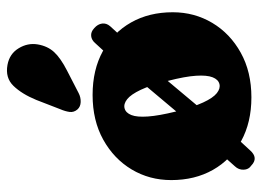

<svg xmlns="http://www.w3.org/2000/svg" viewBox="-122 -628 768 564"><g transform="rotate(-90 262.0 -346.0)"><path d="M57.5 8Q46 0.5 45.5 -14.2Q45 -29 55.5 -40L182.5 -182.5L189.5 -180L310.5 -324L305.5 -328.5L416.5 -449.5Q426 -461 438.2 -462.2Q450.5 -463.5 461.5 -453Q473 -443 474.8 -430.2Q476.5 -417.5 467 -406.5L335 -262L332 -268L218.5 -132.5L225 -128.5L102.5 4.5Q80 30 57.5 8ZM265 -458Q339 -458 393.5 -428Q448 -398 478 -345Q508 -292 508 -222.5Q508 -159 476.8 -106.5Q445.5 -54 389.2 -22.8Q333 8.5 258 8.5Q184.5 8.5 129.8 -21.5Q75 -51.5 45 -104.5Q15 -157.5 15 -227Q15 -291 46.2 -343.2Q77.5 -395.5 133.8 -426.8Q190 -458 265 -458ZM297.5 -85.5Q310.5 -89 317 -105.5Q323.5 -122 321.5 -154Q319.5 -186 306.5 -236.5Q294 -287.5 280.2 -316.5Q266.5 -345.5 252.5 -356.5Q238.5 -367.5 225.5 -364Q212.5 -360.5 206 -344Q199.5 -327.5 201.8 -295.5Q204 -263.5 216.5 -213Q229.5 -162.5 243 -133.2Q256.5 -104 270.5 -93Q284.5 -82 297.5 -85.5ZM250.5 -623.5Q268 -666 291.8 -690.5Q315.5 -715 353.5 -708Q386 -702 402.2 -675.2Q418.5 -648.5 413.5 -619Q408.5 -590 391 -571Q373.5 -552 336.5 -533L270.5 -499Q258 -492.5 244.2 -493Q230.5 -493.5 222.5 -502.5Q213.5 -513 215.2 -525.8Q217 -538.5 223 -552.5Z"/></g></svg>

Font: Fraunces 144pt S100 Black
Style: Regular
Weight: 900
Version: Version 1.000